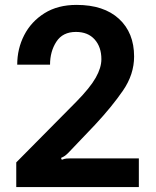

<svg xmlns="http://www.w3.org/2000/svg" viewBox="-20 -757 631 777"><path d="M541.9 -116.1V0H45.8V-99.8L288.7 -345.2Q344.5 -402 367.4 -442.5Q390.3 -483 390.3 -517.4Q390.3 -566.8 363.1 -597.3Q335.9 -627.8 287.3 -627.8Q233.7 -627.8 208.1 -588.2Q182.5 -548.7 182.5 -495.4H49.7Q49.7 -559.7 77.9 -614.7Q106.2 -669.7 160 -703.5Q213.8 -737.2 289.8 -737.2Q400.2 -737.2 461.5 -680.8Q522.7 -624.3 522.7 -528.4Q522.7 -456 477.8 -390.6Q432.9 -325.3 364.7 -252.1L256.7 -138.8Q248.6 -130.7 242.9 -126.6Q237.2 -122.5 226.9 -117.9L230.1 -110.4Q240.8 -114.7 248.6 -115.4Q256.4 -116.1 268.8 -116.1Z"/></svg>

Font: Interface
Style: Bold
Weight: 700
Designer: Rasmus Andersson
Foundry: rsms
Version: Version 1.8